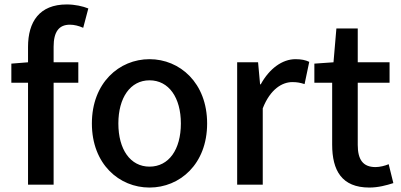

<svg xmlns="http://www.w3.org/2000/svg" viewBox="-20 -808 1804 863"><path d="M106 -436V22H221V-436H332V-528H221V-598C221 -665 245 -697 294 -697C313 -697 334 -692 354 -683L377 -770C352 -780 317 -788 280 -788C157 -788 106 -710 106 -597V-528L31 -522V-436Z M652 35C788 35 911 -70 911 -253C911 -436 788 -542 652 -542C516 -542 393 -436 393 -253C393 -70 516 35 652 35ZM512 -253C512 -369 566 -447 652 -447C739 -447 793 -369 793 -253C793 -136 739 -59 652 -59C566 -59 512 -136 512 -253Z M1046 -528V22H1161V-321C1195 -408 1249 -439 1294 -439C1316 -439 1330 -436 1349 -430L1370 -530C1353 -538 1335 -542 1308 -542C1249 -542 1191 -500 1152 -429H1149L1140 -528Z M1640 35C1680 35 1717 25 1748 15L1727 -70C1711 -63 1687 -57 1668 -57C1611 -57 1588 -91 1588 -157V-436H1731V-528H1588V-680H1492L1479 -528L1393 -522V-436H1473V-158C1473 -42 1516 35 1640 35Z"/></svg>

Font: コーポレート・ロゴ ver3 Medium
Style: Regular
Weight: 500
Designer: [KANA_main] LOGOTYPE.JP [Source Han Sans] Ryoko NISHIZUKA 西塚涼子 (kana, bopomofo & ideographs); Paul D. Hunt (Latin, Greek
Version: Version 12.001;FEAKit 1.0